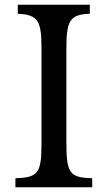

<svg xmlns="http://www.w3.org/2000/svg" viewBox="-20 -790 455 810"><path d="M45 -38V0H369V-38C275 -41 260 -57 260 -189V-581C260 -702 273 -729 359 -732V-770H55V-732C141 -728 155 -701 155 -588V-182C155 -58 139 -41 45 -38Z"/></svg>

Font: Libre Baskerville
Style: Regular
Weight: 400
Designer: Pablo Impallari, Rodrigo Fuenzalida
Foundry: Pablo Impallari, Rodrigo Fuenzalida
Version: Version 1.051;Glyphs 3.2.3 (3260)